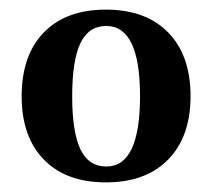

<svg xmlns="http://www.w3.org/2000/svg" viewBox="-20 -739 441 399"><path d="M25 -539Q25 -624 71 -671.5Q117 -719 200 -719Q283 -719 329.5 -671.5Q376 -624 376 -539Q376 -455 329.5 -407.5Q283 -360 200 -360Q117 -360 71 -407.5Q25 -455 25 -539ZM271 -539Q271 -685 201 -685Q164 -685 147 -649Q130 -613 130 -539Q130 -465 147 -429Q164 -393 201 -393Q271 -393 271 -539Z"/></svg>

Font: Arima Madurai Black
Style: Regular
Weight: 900
Designer: Joana Correia and Natanael Gama
Foundry: NDISCOVER
Version: Version 1.019